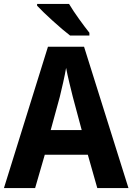

<svg xmlns="http://www.w3.org/2000/svg" viewBox="-20 -953 671 973"><path d="M330 -933H168V-924C202 -887 290 -807 335 -773H433V-787C405 -822 355 -890 330 -933ZM473 0H631L406 -716H223L0 0H158L207 -169H425ZM349 -462 394 -294H237L283 -462C293 -503 308 -567 315 -609C322 -570 340 -498 349 -462Z"/></svg>

Font: Noto Sans Khmer SemiCondensed
Style: Bold
Weight: 700
Width: 4
Designer: Danh Hong and the Monotype Design Team
Foundry: Monotype Imaging Inc.
Version: Version 2.004